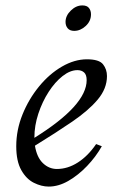

<svg xmlns="http://www.w3.org/2000/svg" viewBox="-20 -674 437 709"><path d="M160 15Q133 15 105 1Q77 -13 58.5 -46Q40 -79 40 -134Q40 -194 63 -251Q86 -308 124 -354.5Q162 -401 208.5 -428Q255 -455 301 -455Q346 -455 360.5 -436.5Q375 -418 375 -393Q375 -347 341 -306.5Q307 -266 247 -225Q187 -184 109 -136Q116 -93 138.5 -71.5Q161 -50 190 -50Q230 -50 267.5 -74Q305 -98 335 -142L356 -134Q334 -95 301.5 -61Q269 -27 232.5 -6Q196 15 160 15ZM107 -166Q107 -164 107 -165Q300 -285 300 -378Q300 -398 290.5 -406.5Q281 -415 266 -415Q239 -415 211 -393Q183 -371 159.5 -334.5Q136 -298 121.5 -254Q107 -210 107 -166ZM254 -560Q238 -560 230 -569.5Q222 -579 222 -593Q222 -616 241.5 -635Q261 -654 284 -654Q301 -654 308.5 -644.5Q316 -635 316 -621Q316 -596 296.5 -578Q277 -560 254 -560Z"/></svg>

Font: Bona Nova
Style: Italic
Weight: 400
Italic angle: -4°
Designer: Mateusz Machalski
Foundry: Capitalics
Version: Version 4.001; ttfautohint (v1.8.3)